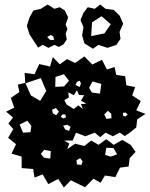

<svg xmlns="http://www.w3.org/2000/svg" viewBox="-20 -799 665 851"><path d="M294 0 263 32 238 -6 194 17 169 -26 133 -12 127 -50 76 -54V-105L31 -118L51 -160L16 -188L39 -227L17 -252L38 -278L7 -304L43 -322L28 -365L66 -391L59 -424L92 -432L89 -476L133 -470L154 -515L202 -504L214 -546L245 -514L277 -537L313 -520L354 -549L389 -513L432 -534L454 -491L488 -502L495 -467L535 -461L540 -421L579 -413L566 -376L604 -351L584 -310L625 -294L588 -270L584 -234L555 -211L533 -196L511 -211L480 -195L448 -211L424 -191L400 -211L358 -195L317 -211L302 -176H264L287 -163L278 -138L313 -162L354 -152L384 -176L417 -157L451 -182L484 -157L522 -179L559 -157L581 -126L555 -98L550 -61L512 -56L491 -14L445 -21L426 11L394 -7L357 31ZM286 -441 263 -470 226 -458 225 -414 264 -416ZM185 -396 161 -453 93 -430 117 -376 158 -352ZM333 -441 322 -437 314 -423 333 -413 339 -430ZM429 -427 390 -438 375 -410 387 -389 423 -384ZM307 -316 327 -332 347 -316 339 -338 363 -339 339 -353 353 -377 330 -378 321 -399 307 -377 283 -390 285 -367 265 -355 276 -335ZM228 -320 211 -313 214 -297 229 -288 241 -304ZM473 -295 458 -308 442 -292 452 -272 474 -275ZM537 -300 525 -299V-287L535 -282L546 -291ZM269 -292H257L249 -281L261 -274L273 -279ZM101 -264 67 -247 82 -211 115 -213 119 -241ZM278 -246 260 -242 269 -225 286 -219 293 -237ZM483 -143 451 -144 446 -112 471 -105 499 -115ZM205 -129 176 -135 161 -117 175 -100 203 -96ZM335 -98 319 -89 321 -70 341 -68 346 -84ZM354 -607 344 -642 350 -678 337 -710 350 -742 369 -767 400 -760 424 -779 448 -760 484 -755 510 -730 526 -694 510 -658 514 -627 496 -600 456 -587 416 -600 392 -583ZM111 -646 99 -684 111 -722 128 -752 161 -760 191 -779 221 -760 245 -767 267 -753 282 -722 271 -690 279 -670 271 -650 276 -624 261 -602 241 -591 221 -600 195 -587 169 -600 149 -588ZM471 -692 430 -727 388 -700 384 -639 443 -651ZM216 -638 205 -644 189 -635 202 -622H220Z"/></svg>

Font: Rubik Gemstones
Style: Regular
Weight: 400
Designer: Hubert and Fischer, NaN
Foundry: Hubert and Fischer, NaN
Version: Version 2.200